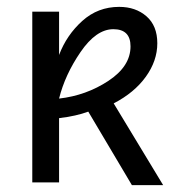

<svg xmlns="http://www.w3.org/2000/svg" viewBox="-20 -531 509 559"><path d="M364 8 237 -206Q202 -193 152 -187V0H74V-497H152V-371Q174 -429 219.5 -470Q265 -511 327 -511Q375 -511 406.5 -483.5Q438 -456 438 -405Q438 -354 404.5 -307.5Q371 -261 311 -230L455 8ZM360 -396Q360 -446 310 -446Q260 -446 214.5 -379.5Q169 -313 152 -244Q231 -253 295.5 -295.5Q360 -338 360 -396Z"/></svg>

Font: BreeCF
Style: Light
Weight: 300
Designer: Veronika Burian, Jos Scaglione
Foundry: TypeTogether
Version: Version 0.0.2